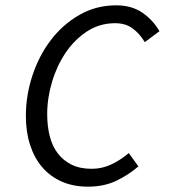

<svg xmlns="http://www.w3.org/2000/svg" viewBox="-20 -688 640 720"><path d="M310 12Q254 12 210.5 -7.5Q167 -27 137.5 -62Q108 -97 92.5 -145.5Q77 -194 77 -253Q77 -330 101.5 -404.5Q126 -479 170.5 -537.5Q215 -596 277.5 -632Q340 -668 416 -668Q473 -668 513 -641Q553 -614 578 -571L523 -530Q503 -563 476.5 -582Q450 -601 412 -601Q353 -601 306 -570Q259 -539 226 -490Q193 -441 175 -380.5Q157 -320 157 -260Q157 -215 166.5 -177.5Q176 -140 196.5 -113Q217 -86 248.5 -70.5Q280 -55 324 -55Q362 -55 396.5 -71Q431 -87 463 -114L499 -64Q462 -32 416 -10Q370 12 310 12Z"/></svg>

Font: Source Code Pro
Style: Italic
Weight: 400
Italic angle: -11°
Monospace: yes
Designer: Paul D. Hunt, Teo Tuominen
Foundry: Adobe Systems Incorporated
Version: Version 1.050;PS 1.000;hotconv 16.6.51;makeotf.lib2.5.65220